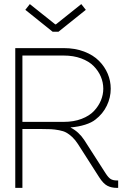

<svg xmlns="http://www.w3.org/2000/svg" viewBox="-20 -913 611 933"><path d="M547.9 0Q521.5 0 501.7 -10.3Q481.9 -20.5 461.9 -51.8L358.9 -212.9Q345.7 -233.4 330.8 -247.3Q315.9 -261.2 302 -268.8Q288.1 -276.4 266.8 -280.3Q245.6 -284.2 227.8 -285.2Q210 -286.1 179.2 -286.1H88.9V0H54.2V-679.2H290Q344.7 -679.2 388.9 -662.4Q433.1 -645.5 460.9 -617.4Q488.8 -589.4 503.4 -554.7Q518.1 -520 518.1 -481.9Q518.1 -439 499 -399.4Q480 -359.9 443.8 -332Q425.8 -317.4 393.6 -307.1Q361.3 -296.9 323.2 -293.9V-293Q362.8 -272.9 389.2 -232.9L493.2 -70.8Q506.3 -50.3 517.6 -43.2Q528.8 -36.1 547.9 -36.1H554.2V0ZM88.9 -320.8H290Q338.4 -320.8 376.5 -335.4Q414.6 -350.1 436.8 -373.8Q459 -397.5 470.5 -425.3Q481.9 -453.1 481.9 -481.9Q481.9 -512.2 470 -540.5Q458 -568.8 435.1 -592Q412.1 -615.2 374.5 -629.2Q336.9 -643.1 290 -643.1H88.9ZM252 -794.9 375 -893.1 397 -865.2 264.2 -758.8H235.8L103 -865.2L125 -893.1L248 -794.9Z"/></svg>

Font: RawengulkSans
Style: Regular
Weight: 500
Designer: gluk (gluksza@wp.pl)
Foundry: gluk (gluksza@wp.pl)
Version: Version 0.94